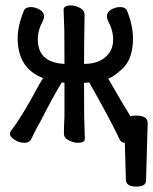

<svg xmlns="http://www.w3.org/2000/svg" viewBox="-20 -509 563 706"><path d="M481 177Q446 177 443 155L439 16Q425 16 419 2Q389 -63 308 -206L289 -204Q289 -100 289.5 -79.5Q290 -59 291 -35Q292 -11 292 1Q292 16 266 16Q250 16 232.5 7Q215 -2 215 -18Q215 -43 217 -81V-204L207 -206Q175 -153 130 -65Q111 -31 106 -20.5Q101 -10 96 0Q90 16 69 16Q50 16 33 4.5Q16 -7 16 -18Q16 -22 20 -27Q61 -81 118 -187Q128 -206 135 -216L138 -222Q45 -258 45 -368Q45 -415 68 -470Q74 -483 93 -483Q110 -483 126 -473.5Q142 -464 142 -448Q142 -442 138 -433Q119 -398 119 -364Q119 -279 217 -274Q217 -376 216.5 -397Q216 -418 215 -440.5Q214 -463 214 -473Q214 -489 240 -489Q257 -489 274 -480Q291 -471 291 -455Q289 -337 289 -274Q344 -274 373 -304Q396 -327 396 -364Q396 -398 377 -433Q373 -442 373 -448Q373 -464 388.5 -473.5Q404 -483 422 -483Q441 -483 447 -470Q469 -415 469 -368Q469 -293 431 -257Q396 -225 378 -220Q431 -127 460 -81Q467 -84 480 -84Q523 -84 523 -57L517 155Q517 177 481 177Z"/></svg>

Font: LXGW WenKai Mono Medium
Style: Regular
Weight: 500
Monospace: yes
Designer: LXGW / Fontworks Inc.
Foundry: LXGW / Fontworks Inc.
Version: Version 1.520; June 14, 2025